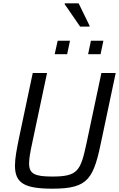

<svg xmlns="http://www.w3.org/2000/svg" viewBox="-20 -1127 716 1155"><path d="M369 -1102 462 -967H518L519 -972L453 -1107H370ZM327 -882 309 -801H384L401 -882ZM527 -882 510 -801H585L602 -882ZM296 8C516 8 544 -53 594 -300L676 -688H590L501 -268C465 -100 450 -65 295 -65C189 -65 155 -81 155 -144C155 -173 162 -213 174 -268L263 -688H177L95 -300C80 -228 70 -173 70 -131C70 -25 127 8 296 8Z"/></svg>

Font: Saira UNSAM
Style: Italic
Weight: 400
Italic angle: -12°
Designer: Hector Gatti with collaboration of the Omnibus-Type team
Foundry: Omnibus-Type
Version: Version 0.072;PS 000.072;hotconv 1.0.88;makeotf.lib2.5.64775